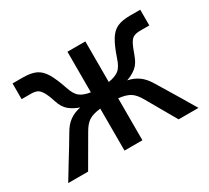

<svg xmlns="http://www.w3.org/2000/svg" viewBox="-105 -667 911 836"><g transform="rotate(-30 351.0 -248.5)"><path d="M24 0Q53 -48 72.5 -80Q92 -112 107.5 -137Q123 -162 138 -188Q156 -220 179.5 -236.5Q203 -253 234 -259Q205 -269 184 -286Q163 -303 152 -338Q140 -375 129.5 -391.5Q119 -408 107.5 -413Q96 -418 77 -418H31V-497H83Q122 -497 146.5 -486Q171 -475 188.5 -446.5Q206 -418 224 -365Q236 -327 254.5 -312.5Q273 -298 307 -293V-497H397V-293Q431 -298 449.5 -312.5Q468 -327 480 -365Q498 -418 515.5 -446.5Q533 -475 557.5 -486Q582 -497 621 -497H673V-418H627Q609 -418 596.5 -413Q584 -408 574.5 -391.5Q565 -375 552 -338Q540 -303 519.5 -286Q499 -269 470 -259Q500 -253 523.5 -236.5Q547 -220 566 -188Q582 -162 597 -137Q612 -112 631.5 -80Q651 -48 679 0H579L493 -150Q475 -182 454.5 -194.5Q434 -207 397 -211V0H307V-211Q270 -207 249.5 -194.5Q229 -182 211 -150L124 0Z"/></g></svg>

Font: Zen Kaku Gothic New Medium
Style: Regular
Weight: 500
Designer: Yoshimichi Ohira
Foundry: Positype
Version: Version 1.002